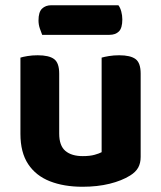

<svg xmlns="http://www.w3.org/2000/svg" viewBox="-20 -698 614 733"><path d="M58 -187V-259H206V-188Q206 -142 229.5 -122Q253 -102 296 -102Q323 -102 341 -107Q359 -112 368 -117V-259H517V-99Q517 -75 507.5 -58Q498 -41 477 -28Q445 -8 398.5 3.5Q352 15 295 15Q224 15 170.5 -6Q117 -27 87.5 -71.5Q58 -116 58 -187ZM517 -214H368V-478Q378 -481 396 -484Q414 -487 435 -487Q478 -487 497.5 -472.5Q517 -458 517 -417ZM206 -214H58V-478Q67 -481 85 -484Q103 -487 124 -487Q167 -487 186.5 -472.5Q206 -458 206 -417ZM398 -565H141Q137 -575 132 -589.5Q127 -604 127 -620Q127 -652 140.5 -665Q154 -678 176 -678H432Q439 -669 443 -654Q447 -639 447 -624Q447 -591 434 -578Q421 -565 398 -565Z"/></svg>

Font: Baloo Bhaijaan 2
Style: Bold
Weight: 700
Designer: Sanskriti Dholi, Noopur Datye and Ek Type
Foundry: Ek Type
Version: Version 1.701